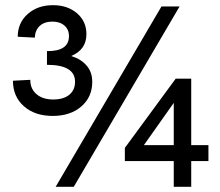

<svg xmlns="http://www.w3.org/2000/svg" viewBox="-20 -722 851 742"><path d="M184 -274Q114.5 -274 72.2 -311.5Q30 -349 30 -410L97 -413.5Q97 -378.5 121.2 -358Q145.5 -337.5 185.5 -337.5Q225.5 -337.5 247.8 -355.8Q270 -374 270 -406Q270 -471.5 161.5 -471.5V-524.5Q246.5 -523.5 246.5 -582.5Q246.5 -608 229 -623.2Q211.5 -638.5 183 -638.5Q151 -638.5 133.2 -621.5Q115.5 -604.5 114.5 -576.5L48.5 -580Q48.5 -633.5 87 -667.8Q125.5 -702 185 -702Q241 -702 277.5 -670.8Q314 -639.5 314 -590Q314 -530 255 -505.5Q292 -494.5 314.2 -469.2Q336.5 -444 336.5 -405.5Q336.5 -347 294.2 -310.5Q252 -274 184 -274ZM195 0 604 -697H674L265 0ZM462.5 -99.5V-150.5L659 -418H719V-161H785.5V-99.5H719V0H651.5V-99.5ZM536 -161H651.5V-324.5Z"/></svg>

Font: HK Grotesk Medium
Style: Regular
Weight: 500
Designer: Alfredo Marco Pradil
Foundry: Hanken Design Co.
Version: Version 3.001;FEAKit 1.0